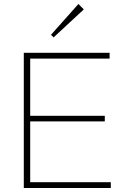

<svg xmlns="http://www.w3.org/2000/svg" viewBox="-20 -940 628 960"><path d="M99 0V-676H131V0ZM117 0V-29H534V0ZM117 -333V-361H504V-333ZM117 -647V-676H528V-647ZM248 -753 235 -766 372 -920 399 -893Z"/></svg>

Font: Marine Company Thin
Style: Regular
Weight: 100
Designer: Rodrigo Fuenzalida
Foundry: fragTYPE
Version: Version 1.000